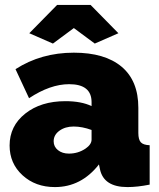

<svg xmlns="http://www.w3.org/2000/svg" viewBox="-20 -750 644 780"><path d="M203 10Q124 10 71.5 -38Q19 -86 19 -159Q19 -238 82.5 -288.5Q146 -339 246 -339Q310 -339 352 -319V-335Q352 -408 261 -408Q184 -408 98 -351L43 -469Q147 -536 280 -536Q406 -536 474 -479Q542 -422 542 -312V-210Q542 -183 552 -172Q562 -161 588 -160V0Q538 10 498 10Q401 10 386 -63L382 -82Q310 10 203 10ZM260 -126Q297 -126 327 -146Q352 -163 352 -183V-222Q314 -236 279 -236Q245 -236 221.5 -219Q198 -202 198 -176Q198 -154 215.5 -140Q233 -126 260 -126ZM195 -573 99 -615 212 -730H348L461 -615L365 -573L280 -636Z"/></svg>

Font: Raleway
Style: Heavy
Weight: 900
Designer: Matt McInerney, Pablo Impallari, Rodrigo Fuenzalida
Foundry: Matt McInerney, Pablo Impallari, Rodrigo Fuenzalida
Version: Version 2.001